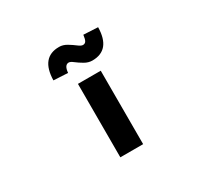

<svg xmlns="http://www.w3.org/2000/svg" viewBox="-172 -1069 1345 1289"><g transform="rotate(-30 500.0 -424.0)"><path d="M412.1 0V-569.3H588.9V0ZM575.2 -656.2Q544.9 -656.2 515.6 -673.3Q486.3 -690.4 464.4 -707.5Q442.4 -724.6 429.7 -724.6Q396.5 -724.6 391.6 -666L281.2 -671.9Q285.2 -847.7 425.8 -847.7Q456.1 -847.7 485.4 -830.1Q514.6 -812.5 536.6 -795.4Q558.6 -778.3 572.3 -778.3Q588.9 -778.3 596.7 -791.5Q604.5 -804.7 608.4 -836.9L719.7 -831.1Q716.8 -656.2 575.2 -656.2Z"/></g></svg>

Font: Gen Shin Gothic Monospace Heavy
Style: Bold
Weight: 800
Designer: [Source Han Sans]
Ryoko NISHIZUKA  (kana & ideographs); Paul D. Hunt (Latin, Greek & Cyrillic); Wenlong ZHANG  (bopomofo
Version: Version 1.002.20150607